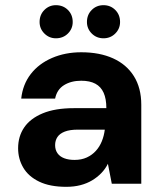

<svg xmlns="http://www.w3.org/2000/svg" viewBox="-20 -710 622 742"><path d="M236 12Q173 12 131.5 -8Q90 -28 70 -62Q50 -96 50 -137Q50 -183 73.5 -217.5Q97 -252 145 -272Q193 -292 266 -292H391Q391 -328 380.5 -351.5Q370 -375 348.5 -386.5Q327 -398 294 -398Q255 -398 227.5 -381Q200 -364 193 -329H62Q68 -384 99 -424Q130 -464 181 -486Q232 -508 294 -508Q365 -508 417 -484.5Q469 -461 497.5 -415.5Q526 -370 526 -305V0H412L397 -77Q387 -57 371.5 -41Q356 -25 336 -13Q316 -1 291 5.5Q266 12 236 12ZM268 -92Q295 -92 315.5 -101.5Q336 -111 350.5 -127Q365 -143 373.5 -164Q382 -185 385 -209H281Q250 -209 230.5 -201.5Q211 -194 202 -180.5Q193 -167 193 -149Q193 -131 202 -118Q211 -105 228 -98.5Q245 -92 268 -92ZM196 -562Q170 -562 151.5 -580.5Q133 -599 133 -625Q133 -653 151.5 -671.5Q170 -690 196 -690Q224 -690 242.5 -671.5Q261 -653 261 -625Q261 -599 242.5 -580.5Q224 -562 196 -562ZM380 -562Q353 -562 334.5 -580.5Q316 -599 316 -625Q316 -653 334.5 -671.5Q353 -690 380 -690Q407 -690 425.5 -671.5Q444 -653 444 -625Q444 -599 425.5 -580.5Q407 -562 380 -562Z"/></svg>

Font: DM Sans 24pt
Style: Bold
Weight: 700
Designer: Colophon Foundry, Jonny Pinhorn
Foundry: Colophon Foundry
Version: Version 4.004;gftools[0.9.30]